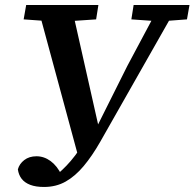

<svg xmlns="http://www.w3.org/2000/svg" viewBox="-20 -684 773 763"><path d="M51 -11Q57 -33 76.5 -48Q96 -63 125 -63Q155 -63 181 -44Q207 -25 225 12L191 17L212 5Q227 -8 244 -25.5Q261 -43 278.5 -66Q296 -89 313 -117Q330 -145 346 -178H364L486 -422L615 -664H687L378 -120Q346 -64 312.5 -24Q279 16 241 37.5Q203 59 155 59Q122 59 100 50.5Q78 42 66 26.5Q54 11 51 -11ZM74 -607 84 -664H371L362 -607L244 -599H186ZM502 -607 511 -664H733L723 -607L630 -600H602ZM294 -51 128 -664H263L372 -180Z"/></svg>

Font: Source Serif 4 SemiBold
Style: Italic
Weight: 600
Italic angle: -12°
Designer: Frank Grießhammer
Foundry: Adobe Systems Incorporated
Version: Version 4.004;hotconv 1.0.116;makeotfexe 2.5.65601